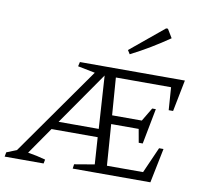

<svg xmlns="http://www.w3.org/2000/svg" viewBox="-112 -849 1028 942"><g transform="rotate(10 401.5 -378.5)"><path d="M-30 0 -26 -22 24 -42 334 -482 248 -499 253 -521H776L745 -364H723L715 -477H440L454 -291H602L642 -358H660L626 -181H606L594 -248H457L472 -43H652L709 -172H731L696 0H309L312 -22L412 -39L403 -173H173L80 -39Q125 -32 168 -20L164 0ZM201 -214H401L384 -477ZM487 -601 475 -620 641 -757H650L676 -714Q631 -683 584.5 -655Q538 -627 487 -601Z"/></g></svg>

Font: Piazzolla SC Light
Style: Italic
Weight: 300
Italic angle: -11.3°
Designer: Juan Pablo del Peral
Foundry: Huerta Tipografica
Version: Version 1.330